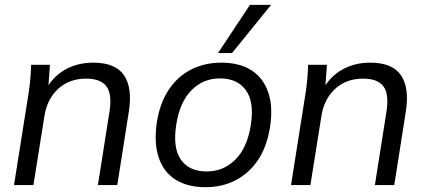

<svg xmlns="http://www.w3.org/2000/svg" viewBox="-20 -773 1783 802"><path d="M38.6 0 99.7 -385.9Q104.1 -414.2 106.6 -443.6Q109.1 -472.9 110.1 -502.3H188.7L180.5 -391.7L167 -390.7Q197 -450 249.6 -480.6Q302.3 -511.3 369.5 -511.3Q462 -511.3 498 -458.6Q533.9 -405.9 518 -305.8L469.9 0H388.9L437 -304.7Q449.1 -380 424.6 -412.3Q400.1 -444.6 339.9 -444.6Q269.2 -444.6 222.9 -401.9Q176.7 -359.3 165.6 -288.6L119.6 0Z M838.2 8.9Q763.1 8.9 712.8 -23Q662.6 -54.9 642.5 -116.1Q622.4 -177.3 635.4 -263.8Q648.4 -344.2 685.7 -399.5Q723.1 -454.8 779.2 -483Q835.2 -511.3 904.5 -511.3Q980.6 -511.3 1030.4 -479.3Q1080.1 -447.4 1100.8 -386.5Q1121.4 -325.5 1107.4 -239.1Q1094.4 -158.6 1056.8 -103.3Q1019.1 -48.1 963.3 -19.6Q907.5 8.9 838.2 8.9ZM843.6 -56.8Q912.8 -56.8 962.6 -105.8Q1012.3 -154.8 1027.4 -249.1Q1043 -346.6 1007.2 -396.1Q971.4 -445.5 898.6 -445.5Q829 -445.5 780.2 -396.5Q731.5 -347.5 716.4 -253.8Q700.8 -156.2 735.3 -106.5Q769.9 -56.8 843.6 -56.8ZM890.6 -551.3 1024.2 -752.8H1112.5L949.1 -551.3Z M1195.6 0 1256.7 -385.9Q1261.1 -414.2 1263.6 -443.6Q1266.1 -472.9 1267.1 -502.3H1345.7L1337.5 -391.7L1324 -390.7Q1354 -450 1406.6 -480.6Q1459.3 -511.3 1526.5 -511.3Q1619 -511.3 1655 -458.6Q1690.9 -405.9 1675 -305.8L1626.9 0H1545.9L1594 -304.7Q1606.1 -380 1581.6 -412.3Q1557.1 -444.6 1496.9 -444.6Q1426.2 -444.6 1379.9 -401.9Q1333.7 -359.3 1322.6 -288.6L1276.6 0Z"/></svg>

Font: Mulish ExtraLight
Style: Italic
Weight: 200
Italic angle: -9°
Designer: Vernon Adams
Foundry: Vernon Adams
Version: Version 3.603